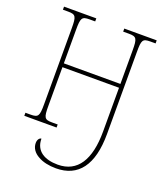

<svg xmlns="http://www.w3.org/2000/svg" viewBox="-168 -828 1021 1180"><g transform="rotate(20 343.0 -238.5)"><path d="M337 237C483 237 561 135 561 -69V-605C561 -683 566 -694 617 -694H651V-714H439V-694H476C527 -694 533 -683 533 -605V-386H163V-605C163 -683 169 -694 219 -694H256V-714H45V-694H79C129 -694 135 -683 135 -605V-108C135 -31 129 -20 78 -20H45V0H256V-20H219C169 -20 163 -31 163 -108V-361H533V-75C533 110 469 212 340 212C254 212 192 177 192 96C181 96 168 109 168 133C168 165 187 193 221 211C250 228 292 237 337 237Z"/></g></svg>

Font: Noto Serif SemiCondensed Thin
Style: Regular
Weight: 100
Width: 4
Designer: Monotype Design Team
Foundry: Monotype Imaging Inc.
Version: Version 2.015